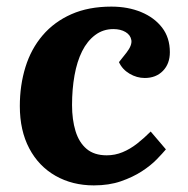

<svg xmlns="http://www.w3.org/2000/svg" viewBox="-20 -547 568 581"><path d="M317 -527Q367 -527 407 -510.5Q447 -494 470.5 -463.5Q494 -433 494 -389Q494 -354 473 -332.5Q452 -311 418 -311Q394 -311 372 -324Q350 -337 340 -359L363 -388Q380 -410 377.5 -425.5Q375 -441 360 -450Q345 -459 323 -459Q292 -459 268 -441Q244 -423 228.5 -392Q213 -361 205.5 -319Q198 -277 198 -229Q198 -185 208.5 -150.5Q219 -116 242 -96.5Q265 -77 303 -77Q328 -77 351 -86.5Q374 -96 395 -112.5Q416 -129 436 -149L482 -95Q472 -83 454 -64.5Q436 -46 409 -28.5Q382 -11 346 1.5Q310 14 264 14Q199 14 148 -15Q97 -44 68.5 -98Q40 -152 40 -226Q40 -289 57 -344Q74 -399 109 -440Q144 -481 196 -504Q248 -527 317 -527Z"/></svg>

Font: Literata 18pt
Style: Bold Italic
Weight: 700
Italic angle: -2°
Designer: Latin by Veronika Burian and Jose Scaglione. Greek by Irene Vlachou. Cyrillic by Vera Evstafieva
Foundry: TypeTogether
Version: Version 3.103;gftools[0.9.29]